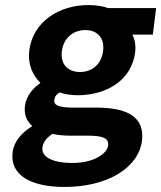

<svg xmlns="http://www.w3.org/2000/svg" viewBox="-20 -523 638 760"><path d="M257 14H328C390 14 411 25 408 53C404 85 352 122 267 122C183 122 144 96 148 62C150 43 160 26 187 7C205 11 230 14 257 14ZM542 34C553 -59 486 -97 362 -97H269C205 -97 193 -110 195 -126C197 -141 201 -147 216 -157C236 -150 263 -146 286 -146C402 -146 501 -205 515 -316C518 -343 514 -367 504 -386H585L598 -491H408C389 -498 361 -503 330 -503C215 -503 110 -438 96 -323C89 -268 110 -224 140 -195C113 -176 84 -144 79 -106C74 -69 86 -43 108 -24C66 2 35 37 30 79C18 175 110 217 235 217C409 217 529 139 542 34ZM318 -404C364 -404 395 -374 388 -321C381 -266 342 -238 297 -238C251 -238 218 -266 225 -321C232 -375 272 -404 318 -404Z"/></svg>

Font: Falling Sky
Style: SeBdObl
Weight: 600
Designer: Paul D. Hunt
Foundry: Adobe Systems Incorporated
Version: Version 1.02